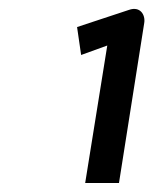

<svg xmlns="http://www.w3.org/2000/svg" viewBox="-20 -862 340 426"><path d="M151 -802 160 -740 218 -761 169 -456H244L300 -811C303 -829 291 -849 266 -840Z"/></svg>

Font: Charger Pro
Style: ExBdSuExtObl
Weight: 400
Designer: Jasper
Foundry: Cannot Into Space Fonts
Version: Version 1.09